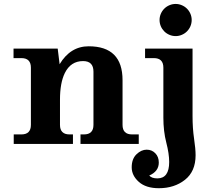

<svg xmlns="http://www.w3.org/2000/svg" viewBox="-20 -737 1083 983"><path d="M690.4 0H392.1V-48.8H409.7Q458.5 -48.8 458.5 -97.7V-370.1Q458.5 -424.3 405.3 -424.3Q342.3 -424.3 312 -363.3Q287.1 -313 287.1 -226.1V-97.7Q287.1 -48.8 335.9 -48.8H353.5V0H50.3V-48.8H89.4Q138.2 -48.8 138.2 -97.7V-390.6Q138.2 -439.5 89.4 -439.5H49.3V-488.3H275.4L285.2 -408.2Q340.3 -500 434.1 -500Q607.4 -500 607.4 -326.7V-97.7Q607.4 -48.8 656.2 -48.8H690.4ZM793.5 226.6Q727.1 226.6 690.7 194.1Q654.3 161.6 654.3 119.6Q654.3 76.7 678.7 53Q703.1 29.3 731 29.3Q757.3 29.3 775.1 47.6Q793 65.9 793 95.2Q793 140.6 744.1 161.6Q756.3 176.3 785.6 176.3Q846.2 176.3 846.2 92.3Q846.2 50.3 831.3 -7.3Q816.4 -64.9 816.4 -134.8V-390.6Q816.4 -439.5 767.6 -439.5H722.7V-488.3H965.8V-142.1Q965.8 -79.6 973.6 -27.1Q981.4 25.4 981.4 57.6Q981.4 140.6 927 183.6Q872.6 226.6 793.5 226.6ZM879.4 -552.2Q862.8 -552.2 847.7 -558.6Q832.5 -564.9 821 -576.4Q809.6 -587.9 803.2 -603Q796.9 -618.2 796.9 -634.8Q796.9 -650.9 803.2 -666Q809.6 -681.2 821 -692.6Q832.5 -704.1 847.7 -710.4Q862.8 -716.8 879.4 -716.8Q895.5 -716.8 910.6 -710.4Q925.8 -704.1 937.3 -692.6Q948.7 -681.2 955.1 -666Q961.4 -650.9 961.4 -634.8Q961.4 -618.2 955.1 -603Q948.7 -587.9 937.3 -576.4Q925.8 -564.9 910.6 -558.6Q895.5 -552.2 879.4 -552.2Z"/></svg>

Font: Munson
Style: Bold
Weight: 700
Designer: Paul James MIller
Foundry: High-Logic / Made with FontCreator
Version: Version 2.10;May 5, 2019;FontCreator 11.5.0.2430 64-bit